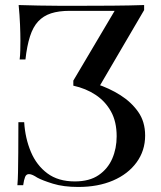

<svg xmlns="http://www.w3.org/2000/svg" viewBox="-20 -728 637 762"><path d="M552 -708V-688L364 -367L362 -395Q414 -378 457.5 -350.5Q501 -323 528.5 -284Q556 -245 556 -190Q556 -130 522 -83.5Q488 -37 428.5 -11.5Q369 14 291 14Q232 14 190 1Q148 -12 128 -23Q119 -29 110.5 -33Q102 -37 95 -37Q84 -37 79.5 -25.5Q75 -14 72 7H49Q51 -15 51.5 -44.5Q52 -74 52.5 -122Q53 -170 53 -243H76Q80 -179 102.5 -125.5Q125 -72 168 -40Q211 -8 277 -8Q335 -8 371.5 -33Q408 -58 425.5 -98.5Q443 -139 443 -187Q443 -245 420.5 -285.5Q398 -326 359.5 -351.5Q321 -377 271 -388V-408L435 -685H257Q213 -685 182.5 -675Q152 -665 131.5 -643Q111 -621 99 -583.5Q87 -546 81 -492H58Q60 -507 60.5 -528Q61 -549 61 -567Q61 -592 59.5 -630Q58 -668 54 -708Q90 -707 132.5 -706Q175 -705 217.5 -705Q260 -705 295 -705Q356 -705 425 -705.5Q494 -706 552 -708Z"/></svg>

Font: Playfair Display Medium
Style: Regular
Weight: 500
Designer: Claus Eggers Sørensen
Foundry: Claus Eggers Sørensen
Version: Version 1.203